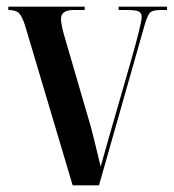

<svg xmlns="http://www.w3.org/2000/svg" viewBox="-20 -556 521 576"><path d="M198 0H277L413 -478Q423 -513 431.5 -519.5Q440 -526 463 -526H481V-536H336V-526H359Q388 -526 396.5 -521.5Q405 -517 405 -505Q405 -486 373 -374L327 -214Q313 -166 303.5 -132.5Q294 -99 282 -56Q274 -89 262.5 -136.5Q251 -184 241 -215L176 -438Q171 -454 167 -471Q163 -488 163 -500Q163 -526 201 -526H234V-536H5V-526Q27 -526 36.5 -517Q46 -508 55 -480Z"/></svg>

Font: Noto Serif Display Condensed Semi
Style: Regular
Weight: 600
Width: 3
Designer: Monotype Design Team
Foundry: Monotype Imaging Inc.
Version: Version 1.900